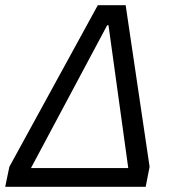

<svg xmlns="http://www.w3.org/2000/svg" viewBox="-30 -718 673 738"><path d="M-10 0H530L545 -77L453 -698H346L6 -77ZM463 -72H89L382 -621H387Z"/></svg>

Font: LVC Sans
Style: Italic
Weight: 400
Italic angle: -11.31°
Designer: Mike Abbink, Paul van der Laan, Pieter van Rosmalen
Foundry: Bold Monday
Version: Version 3.0